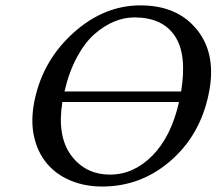

<svg xmlns="http://www.w3.org/2000/svg" viewBox="-20 -678 798 708"><path d="M749 -329.1Q717.3 -178.7 608.4 -84.5Q499.5 9.8 356.9 9.8Q292.5 9.8 239.5 -12.5Q186.5 -34.7 152.1 -76.2Q117.7 -117.7 105 -177Q92.3 -236.3 107.9 -310.1Q139.2 -457 251.5 -557.6Q363.8 -658.2 498 -658.2Q635.3 -658.2 707.8 -566.7Q780.3 -475.1 749 -329.1ZM647.9 -340.8Q670.4 -477.5 624.5 -545.7Q578.6 -613.8 475.6 -613.8Q438.5 -613.8 401.9 -598.9Q365.2 -584 329.3 -553Q293.5 -522 263.9 -467.3Q234.4 -412.6 217.8 -340.8ZM640.1 -301.8H210Q189.9 -175.8 242.4 -105Q294.9 -34.2 386.2 -34.2Q472.7 -34.2 542 -104.2Q611.3 -174.3 640.1 -301.8Z"/></svg>

Font: Linux Biolinum O
Style: Italic
Weight: 400
Italic angle: -12°
Designer: Philipp H. Poll
Foundry: Philipp H. Poll
Version: Version 1.1.3